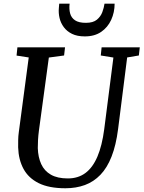

<svg xmlns="http://www.w3.org/2000/svg" viewBox="-20 -996 767 1026"><path d="M659.5 -689 611 -306Q600 -220 576.2 -159.5Q552.5 -99 516.5 -61.8Q480.5 -24.5 433.5 -7.2Q386.5 10 329.5 10Q242 10 187 -17.2Q132 -44.5 105.5 -93.8Q79 -143 77 -208.5Q77 -227.5 77.2 -248Q77.5 -268.5 80.5 -290L133.5 -689L68.5 -699L73 -743H327.5L322.5 -699.5L241 -688.5L188 -298.5Q184.5 -271.5 183.2 -248Q182 -224.5 182 -204.5Q183.5 -156 200.2 -119.2Q217 -82.5 252 -62.5Q287 -42.5 342.5 -42.5Q397.5 -42.5 436.5 -71.5Q475.5 -100.5 500.5 -159Q525.5 -217.5 537 -306L586 -688.5L518.5 -699.5L523 -743H727L722 -699.5ZM433.5 -801.5Q392.5 -801.5 365 -815Q337.5 -828.5 321 -850.8Q304.5 -873 298.2 -899.8Q292 -926.5 294.5 -953Q295.5 -959 295.5 -965Q295.5 -971 296.5 -976.5H352Q348.5 -947.5 354.8 -924.2Q361 -901 381 -887.5Q401 -874 439 -874Q477.5 -874 497.8 -890.8Q518 -907.5 526.8 -931.2Q535.5 -955 538.5 -976.5H592.5Q592.5 -930 574.2 -890Q556 -850 520.8 -825.8Q485.5 -801.5 433.5 -801.5Z"/></svg>

Font: Merriweather Light 18pt
Style: Italic
Weight: 400
Italic angle: -7.8°
Version: Version 2.101